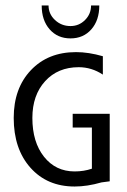

<svg xmlns="http://www.w3.org/2000/svg" viewBox="-20 -675 462 700"><path d="M237 -580Q268 -580 290 -602Q312 -624 312 -655H342Q342 -601 313 -568Q284 -535 237 -535Q190 -535 161 -568Q132 -601 132 -655H157Q157 -624 180.5 -602Q204 -580 237 -580ZM245 -260H380V-14L350 -10Q298 5 252 5Q152 5 91 -63.5Q30 -132 30 -245Q30 -353 92.5 -419Q155 -485 257 -485Q303 -485 355 -470V-403Q314 -430 267 -430Q191 -430 144.5 -379Q98 -328 98 -245Q98 -157 140.5 -103.5Q183 -50 252 -50Q286 -50 315 -60V-210H245Z"/></svg>

Font: Glametrix
Style: Regular
Weight: 500
Designer: gluk
Foundry: gluk
Version: Version 0.40